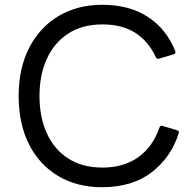

<svg xmlns="http://www.w3.org/2000/svg" viewBox="-20 -768 819 802"><path d="M406 14Q302 14 223.5 -32.5Q145 -79 101.5 -164.5Q58 -250 58 -367Q58 -484 102.5 -569.5Q147 -655 225.5 -701.5Q304 -748 407 -748Q520 -748 597.5 -697.5Q675 -647 712 -555Q716 -544 705 -541L644 -523Q635 -520 631 -529Q600 -596 545 -631Q490 -666 408 -666Q323 -666 264.5 -627.5Q206 -589 175.5 -522Q145 -455 145 -367Q145 -279 175.5 -211.5Q206 -144 265 -106Q324 -68 408 -68Q496 -68 557 -111Q618 -154 646 -235Q649 -245 659 -242L720 -224Q729 -221 727 -213Q696 -113 615 -49.5Q534 14 406 14Z"/></svg>

Font: LINE Seed Sans
Style: Regular
Weight: 400
Designer: LINE VX Design & Dalton Maag Ltd & Sandoll Inc
Foundry: Dalton Maag Ltd
Version: Version 1.003